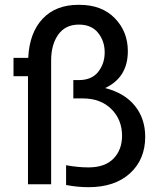

<svg xmlns="http://www.w3.org/2000/svg" viewBox="-20 -764 662 796"><path d="M347 12Q301 12 254 3V-79Q303 -70 347 -70Q415 -70 450.5 -106.5Q486 -143 486 -201Q486 -268 441.5 -312Q397 -356 323 -356H284V-432H307Q360 -432 387 -466Q414 -500 414 -547Q414 -594 386.5 -628Q359 -662 307 -662Q251 -662 221.5 -620.5Q192 -579 192 -513V0H96V-448H36V-524H97Q102 -628 156.5 -686Q211 -744 305 -744H309Q402 -744 456 -688.5Q510 -633 510 -552Q510 -443 416 -399Q497 -378 539.5 -325Q582 -272 582 -197Q582 -103 519 -45.5Q456 12 347 12Z"/></svg>

Font: Sora
Style: Regular
Weight: 400
Designer: Jonathan Barnbrook, Julián Moncada
Foundry: Barnbrook Fonts
Version: Version 2.000